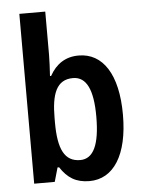

<svg xmlns="http://www.w3.org/2000/svg" viewBox="-54 -803 636 856"><g transform="rotate(-5 264.0 -375.0)"><path d="M181 -566V-760H65V0H157L175 -63H182C214 -14 252 10 312 10C420 10 486 -92 486 -272C486 -453 420 -552 312 -552C253 -552 211 -524 182 -472H177C179 -506 181 -539 181 -566ZM278 -454C339 -454 367 -393 367 -274C367 -148 338 -87 279 -87C209 -87 181 -144 181 -263V-283C181 -391 204 -454 278 -454Z"/></g></svg>

Font: Noto Sans Lao UI Cond SemBd
Style: Regular
Weight: 600
Width: 3
Designer: Monotype Design Team
Foundry: Monotype Imaging Inc.
Version: Version 2.000